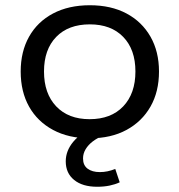

<svg xmlns="http://www.w3.org/2000/svg" viewBox="-20 -519 685 733"><path d="M323 9Q242 9 182.5 -23Q123 -55 91 -112Q59 -169 59 -246Q59 -322 91 -379Q123 -436 182.5 -467.5Q242 -499 323 -499Q404 -499 463 -467.5Q522 -436 554.5 -379Q587 -322 587 -246Q587 -169 554.5 -112Q522 -55 463 -23Q404 9 323 9ZM322 -64Q404 -64 450.5 -113Q497 -162 497 -246Q497 -330 450.5 -378Q404 -426 323 -426Q241 -426 194.5 -378Q148 -330 148 -246Q148 -162 194.5 -113Q241 -64 322 -64ZM351 194Q295 194 263 168Q231 142 231 97Q231 57 259.5 22.5Q288 -12 342 -34L372 0Q351 8 334 21Q317 34 307 50.5Q297 67 297 86Q297 112 314.5 125Q332 138 361 138Q376 138 390.5 135Q405 132 420 126L437 177Q420 185 398.5 189.5Q377 194 351 194Z"/></svg>

Font: Nunito Sans 10pt SemiExpanded
Style: Regular
Weight: 400
Width: 6
Designer: Vernon Adams
Foundry: Vernon Adams
Version: Version 3.101;gftools[0.9.27]